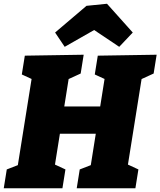

<svg xmlns="http://www.w3.org/2000/svg" viewBox="-32 -1001 853 1021"><path d="M-12 0 4 -100 84 -131 60 -105 139 -600 158 -571 84 -605 100 -705 413 -710 397 -610 314 -572 336 -600 306 -411 285 -435H531L497 -411L527 -600L546 -571L472 -605L488 -705L801 -710L785 -610L702 -572L724 -600L645 -105L635 -132L704 -100L688 0H376L392 -100L472 -131L448 -105L482 -319L504 -290H259L291 -318L257 -105L247 -132L316 -100L300 0ZM312 -752 261 -828 428 -970 537 -981 674 -828 602 -752 405 -884 540 -882Z"/></svg>

Font: Bitter Thin Black
Style: Italic
Weight: 900
Italic angle: -9°
Version: Version 3.020